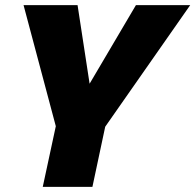

<svg xmlns="http://www.w3.org/2000/svg" viewBox="-20 -730 763 750"><path d="M198 -237 72 -710H283L330 -403L511 -710H723L391 -235L341 0H147Z"/></svg>

Font: Raleway Thin Black
Style: Italic
Weight: 900
Italic angle: -12°
Version: Version 4.026